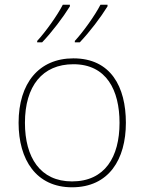

<svg xmlns="http://www.w3.org/2000/svg" viewBox="-20 -786 615 816"><path d="M437 -759V-766H407C384 -721 334 -651 298 -612V-606H319C361 -650 408 -712 437 -759ZM277 -759V-766H247C224 -721 174 -651 138 -612V-606H159C201 -650 248 -712 277 -759ZM515 -264C515 -417 451 -538 292 -538C145 -538 59 -432 59 -264C59 -107 134 10 286 10C443 10 515 -109 515 -264ZM86 -264C86 -420 160 -513 292 -513C433 -513 488 -402 488 -264C488 -119 426 -15 286 -15C151 -15 86 -117 86 -264Z"/></svg>

Font: Noto Sans Arabic UI Th
Style: Regular
Weight: 100
Designer: Monotype Design Team, Nadine Chahine and Nizar Qandah
Foundry: Monotype Imaging Inc.
Version: Version 2.010